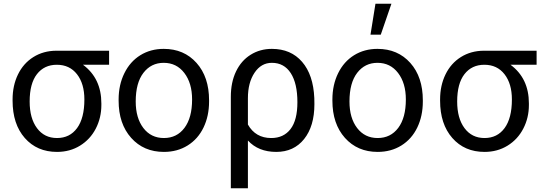

<svg xmlns="http://www.w3.org/2000/svg" viewBox="-20 -798 2880 1021"><path d="M560.1 -453.6H421.4Q519 -381.3 519 -248V-239.7Q519 -171.4 489.3 -114Q459.5 -56.6 405.5 -23.4Q351.6 9.8 283.2 9.8Q176.8 9.8 111.8 -64.2Q46.9 -138.2 46.9 -262.7V-269Q46.9 -343.3 75.7 -402.3Q104.5 -461.4 157.5 -494.6Q210.4 -527.8 278.8 -528.3H560.1ZM137.7 -258.3Q137.7 -168.9 176.8 -116.5Q215.8 -64 283.2 -64Q351.1 -64 389.9 -116.9Q428.7 -169.9 428.7 -269Q428.7 -353 389.4 -403.3Q350.1 -453.6 282.2 -453.6Q215.3 -453.6 176.5 -403.8Q137.7 -354 137.7 -258.3Z M610.8 -269Q610.8 -346.7 641.4 -408.7Q671.9 -470.7 726.3 -504.4Q780.8 -538.1 850.6 -538.1Q958.5 -538.1 1025.1 -463.4Q1091.8 -388.7 1091.8 -264.6V-258.3Q1091.8 -181.2 1062.3 -119.9Q1032.7 -58.6 977.8 -24.4Q922.9 9.8 851.6 9.8Q744.1 9.8 677.5 -64.9Q610.8 -139.6 610.8 -262.7ZM701.7 -258.3Q701.7 -170.4 742.4 -117.2Q783.2 -64 851.6 -64Q920.4 -64 960.9 -117.9Q1001.5 -171.9 1001.5 -269Q1001.5 -356 960.2 -409.9Q918.9 -463.9 850.6 -463.9Q783.7 -463.9 742.7 -410.6Q701.7 -357.4 701.7 -258.3Z M1425.8 -538.1Q1526.9 -538.1 1586.4 -469.2Q1646 -400.4 1651.4 -276.4L1651.9 -244.1Q1651.9 -127 1597.2 -58.6Q1542.5 9.8 1449.2 9.8Q1354 9.8 1298.3 -50.8V203.1H1207.5V-283.2Q1207.5 -360.4 1235.1 -418Q1262.7 -475.6 1312.7 -506.8Q1362.8 -538.1 1425.8 -538.1ZM1298.3 -135.7Q1338.9 -64 1422.4 -64Q1488.3 -64 1524.9 -111.6Q1561.5 -159.2 1561.5 -254.4Q1561.5 -354.5 1526.1 -409.2Q1490.7 -463.9 1425.8 -463.9Q1368.7 -463.9 1333.5 -411.1Q1298.3 -358.4 1298.3 -275.9Z M1747.6 -269Q1747.6 -346.7 1778.1 -408.7Q1808.6 -470.7 1863 -504.4Q1917.5 -538.1 1987.3 -538.1Q2095.2 -538.1 2161.9 -463.4Q2228.5 -388.7 2228.5 -264.6V-258.3Q2228.5 -181.2 2199 -119.9Q2169.4 -58.6 2114.5 -24.4Q2059.6 9.8 1988.3 9.8Q1880.9 9.8 1814.2 -64.9Q1747.6 -139.6 1747.6 -262.7ZM1838.4 -258.3Q1838.4 -170.4 1879.2 -117.2Q1919.9 -64 1988.3 -64Q2057.1 -64 2097.7 -117.9Q2138.2 -171.9 2138.2 -269Q2138.2 -356 2096.9 -409.9Q2055.7 -463.9 1987.3 -463.9Q1920.4 -463.9 1879.4 -410.6Q1838.4 -357.4 1838.4 -258.3ZM1976.6 -778.3H2061.5L2004.9 -613.8H1950.2Z M2833.5 -453.6H2694.8Q2792.5 -381.3 2792.5 -248V-239.7Q2792.5 -171.4 2762.7 -114Q2732.9 -56.6 2679 -23.4Q2625 9.8 2556.6 9.8Q2450.2 9.8 2385.3 -64.2Q2320.3 -138.2 2320.3 -262.7V-269Q2320.3 -343.3 2349.1 -402.3Q2377.9 -461.4 2430.9 -494.6Q2483.9 -527.8 2552.2 -528.3H2833.5ZM2411.1 -258.3Q2411.1 -168.9 2450.2 -116.5Q2489.3 -64 2556.6 -64Q2624.5 -64 2663.3 -116.9Q2702.1 -169.9 2702.1 -269Q2702.1 -353 2662.8 -403.3Q2623.5 -453.6 2555.7 -453.6Q2488.8 -453.6 2450 -403.8Q2411.1 -354 2411.1 -258.3Z"/></svg>

Font: Noboto
Style: Regular
Weight: 400
Designer: Google
Version: Version 2.001101; 2014